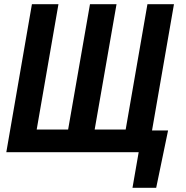

<svg xmlns="http://www.w3.org/2000/svg" viewBox="-20 -731 895 922"><path d="M787.1 -104.5 730 170.9H616.2L646 -0.5H594.7L612.8 -104.5ZM133.3 -710.9H260.7L156.2 -108.9H307.1L412.1 -710.9H539.6L434.6 -108.9H583.5L688 -710.9H815.4L691.9 0H10.3Z"/></svg>

Font: Roboto Condensed SemiBold
Style: Italic
Weight: 600
Italic angle: -12°
Designer: Christian Robertson
Foundry: Google
Version: Version 3.008; 2023